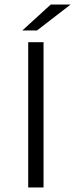

<svg xmlns="http://www.w3.org/2000/svg" viewBox="-20 -831 333 851"><path d="M105 -644H173V0H105ZM205 -811H293L144 -696H79Z"/></svg>

Font: Montserrat Ace
Style: Regular
Weight: 400
Designer: Julieta Ulanovsky
Foundry: Julieta Ulanovsky
Version: Version 1